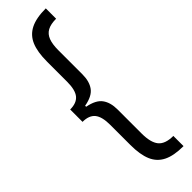

<svg xmlns="http://www.w3.org/2000/svg" viewBox="-317 -796 923 923"><g transform="rotate(-45 144.0 -334.5)"><path d="M94.7 -480.5V-617.2Q94.7 -683.1 111.8 -723.4Q128.9 -763.7 167.5 -783.2Q206.1 -802.7 271.5 -802.7V-732.4Q234.4 -732.4 212.6 -720.5Q190.9 -708.5 181.4 -683.3Q171.9 -658.2 171.9 -617.2V-454.1Q171.9 -405.8 150.6 -376.7Q129.4 -347.7 74.2 -337.9V-331.1Q129.4 -320.8 150.6 -291.7Q171.9 -262.7 171.9 -214.8V-51.8Q171.9 9.8 194.3 37.1Q216.8 64.5 271.5 64.5V133.8Q206.1 133.8 167.5 114.5Q128.9 95.2 111.8 54.9Q94.7 14.6 94.7 -50.8V-187.5Q94.7 -243.2 74.7 -267.6Q54.7 -292 10.7 -292V-376Q54.7 -376 74.7 -400.4Q94.7 -424.8 94.7 -480.5Z"/></g></svg>

Font: Pretendard GOV
Style: Regular
Weight: 400
Designer: Base glyphs from Inter by Rasmus Andersson; Hangeul glyphs from Noto Sans CJK(Source Han Sans) by Jang Soo-young and Kan
Foundry: Kil Hyung-jin
Version: Version 1.309